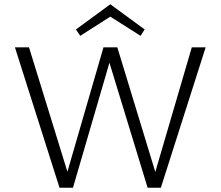

<svg xmlns="http://www.w3.org/2000/svg" viewBox="-20 -880 1034 900"><path d="M497 -802 356 -712 336 -742 497 -860 658 -742 639 -712ZM879 -658H944L734 0H672L493 -586L322 0H259L50 -658H116L296 -75L465 -658H530L708 -74Z"/></svg>

Font: EauTestSC Semilight
Style: Regular
Weight: 300
Designer: Christian Thalmann (Catharsis Fonts)
Version: Version 0.001;PS 000.001;hotconv 1.0.88;makeotf.lib2.5.64775